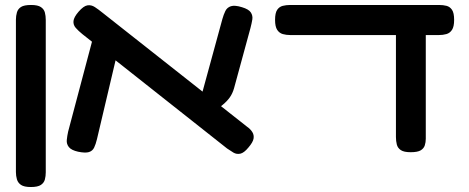

<svg xmlns="http://www.w3.org/2000/svg" viewBox="-20 -603 1886 772"><path d="M104 149Q77 149 64.5 140.5Q52 132 48 118Q44 104 44 89V-524Q44 -539 48 -553Q52 -567 64.5 -575Q77 -583 105 -583Q132 -583 144.5 -574.5Q157 -566 160.5 -552.5Q164 -539 164 -523V90Q164 105 160.5 118.5Q157 132 144.5 140.5Q132 149 104 149Z M979 -10Q961 12 946 15Q931 18 918.5 10.5Q906 3 893 -6L311 -466Q295 -479 284.5 -491Q274 -503 275.5 -518.5Q277 -534 296 -556Q316 -579 331.5 -581.5Q347 -584 361.5 -574.5Q376 -565 392 -552L974 -93Q987 -84 994.5 -72Q1002 -60 999.5 -45.5Q997 -31 979 -10ZM294 7Q267 1 257 -11.5Q247 -24 248.5 -40Q250 -56 254 -74L354 -451L454 -400L370 -44Q365 -23 358.5 -9.5Q352 4 337.5 8.5Q323 13 294 7ZM835 -148 786 -204 874 -526Q879 -544 886 -558.5Q893 -573 908.5 -578Q924 -583 953 -574Q980 -566 988.5 -553Q997 -540 994.5 -524.5Q992 -509 987 -490L921 -248Q915 -227 904 -211.5Q893 -196 876 -182Q859 -168 835 -148Z M1148 -462Q1131 -462 1117 -466Q1103 -470 1094.5 -483Q1086 -496 1086 -523Q1086 -551 1094.5 -563.5Q1103 -576 1117 -579.5Q1131 -583 1147 -583H1745Q1762 -583 1775.5 -579.5Q1789 -576 1797.5 -563.5Q1806 -551 1806 -523Q1806 -496 1797.5 -483Q1789 -470 1775 -466Q1761 -462 1744 -462ZM1631 9Q1604 9 1591.5 0.5Q1579 -8 1575.5 -22Q1572 -36 1572 -52V-487L1692 -479V-45Q1692 -31 1688 -18.5Q1684 -6 1671.5 1.5Q1659 9 1631 9Z"/></svg>

Font: Fredoka Expanded Medium
Style: Regular
Weight: 500
Width: 7
Designer: Ben Nathan
Foundry: Milena B. Brandão, Ben Nathan
Version: Version 2.001